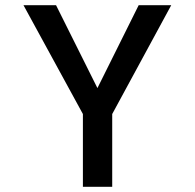

<svg xmlns="http://www.w3.org/2000/svg" viewBox="-20 -720 750 740"><path d="M299.5 0V-280.5L70.5 -700H196L355.5 -380.5L514.5 -700H640L412.5 -280.5V0Z"/></svg>

Font: League Mono Medium
Style: Regular
Weight: 500
Width: 6
Designer: Tyler Finck
Foundry: The League of Moveable Type / Tyler Finck
Version: Version 2.300;RELEASE